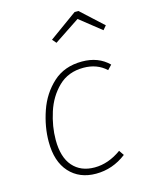

<svg xmlns="http://www.w3.org/2000/svg" viewBox="-117 -844 712 927"><g transform="rotate(-15 238.5 -380.5)"><path d="M453 -480 432 -458Q387 -500 319 -500Q243 -500 194 -452.5Q145 -405 122.5 -335Q100 -265 100 -198Q100 -111 139.5 -66Q179 -21 248 -21Q317 -21 382 -68L399 -43Q330 10 247 10Q164 10 114.5 -44.5Q65 -99 65 -198Q65 -273 91.5 -350Q118 -427 175 -479Q232 -531 320 -531Q402 -531 453 -480ZM208 -670 348 -771H367L477 -670L460 -650L353 -735L225 -650Z"/></g></svg>

Font: FiraGO UltraLight
Style: Italic
Weight: 200
Italic angle: -8°
Designer: bBox Type GmbH
Foundry: bBox Type GmbH
Version: Version 1.001